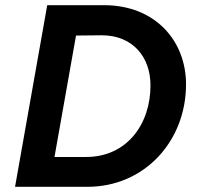

<svg xmlns="http://www.w3.org/2000/svg" viewBox="-20 -720 758 740"><path d="M38 0H317C537 0 697 -176 697 -395C697 -563 578 -700 381 -700H162ZM190 -115 273 -583 372 -584C492 -584 560 -500 560 -391C560 -240 468 -115 312 -115Z"/></svg>

Font: Fixel Display 20240404 SemiBold
Style: Italic
Weight: 600
Italic angle: -10°
Designer: AlfaBravo + MacPaw
Foundry: Kyrylo Tkachov, Marchela Mozhyna, Serhii Makarenko, Maria Weinstein, Zakhar Kryvoshyya
Version: Version 1.211;Glyphs 3.2 (3225)